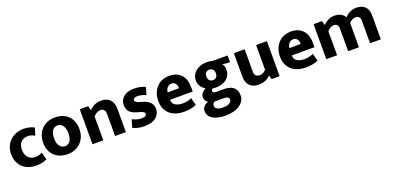

<svg xmlns="http://www.w3.org/2000/svg" viewBox="2 -1362 5069 2474"><g transform="rotate(-20 2537.0 -125.5)"><path d="M317 -97Q349 -97 373.5 -105.5Q398 -114 411 -121L438 -21Q421 -11 381 0Q341 11 293 11Q237 11 189.5 -5Q142 -21 107.5 -52.5Q73 -84 53 -130.5Q33 -177 33 -238Q33 -294 52 -340.5Q71 -387 106 -420.5Q141 -454 189 -472.5Q237 -491 296 -491Q327 -491 363.5 -484Q400 -477 438 -457L407 -356Q387 -368 362.5 -376Q338 -384 313 -384Q255 -384 219 -348.5Q183 -313 183 -242Q183 -202 195 -174.5Q207 -147 226 -129.5Q245 -112 269 -104.5Q293 -97 317 -97Z M971 -243Q971 -184 951.5 -137Q932 -90 898 -57Q864 -24 818 -6.5Q772 11 719 11Q666 11 620.5 -5.5Q575 -22 542 -53Q509 -84 490 -129.5Q471 -175 471 -233Q471 -294 490.5 -342Q510 -390 544 -423Q578 -456 624 -473.5Q670 -491 723 -491Q776 -491 821.5 -475Q867 -459 900 -427.5Q933 -396 952 -350Q971 -304 971 -243ZM819 -238Q819 -277 811 -304.5Q803 -332 789 -349.5Q775 -367 757 -375Q739 -383 720 -383Q701 -383 683.5 -376Q666 -369 652.5 -352Q639 -335 631 -307.5Q623 -280 623 -238Q623 -165 653 -131Q683 -97 722 -97Q741 -97 758.5 -104.5Q776 -112 789.5 -128.5Q803 -145 811 -172Q819 -199 819 -238Z M1210 0H1062V-480H1177L1194 -420Q1226 -453 1266 -472Q1306 -491 1353 -491Q1434 -491 1477 -447Q1520 -403 1520 -318V0H1372V-303Q1372 -338 1355.5 -358.5Q1339 -379 1307 -379Q1283 -379 1256.5 -365Q1230 -351 1210 -328Z M1932 -357Q1905 -370 1875 -377.5Q1845 -385 1817 -385Q1791 -385 1775 -376Q1759 -367 1759 -351Q1759 -334 1774.5 -322.5Q1790 -311 1836 -298L1866 -289Q1926 -271 1957 -236.5Q1988 -202 1988 -148Q1988 -112 1973 -82.5Q1958 -53 1930.5 -32Q1903 -11 1864.5 0Q1826 11 1779 11Q1728 11 1688.5 2Q1649 -7 1615 -24L1647 -131Q1676 -116 1707.5 -106.5Q1739 -97 1772 -97Q1810 -97 1825.5 -108Q1841 -119 1841 -134Q1841 -143 1837.5 -149.5Q1834 -156 1825 -162Q1816 -168 1799.5 -173.5Q1783 -179 1757 -187L1726 -196Q1667 -215 1640 -248.5Q1613 -282 1613 -339Q1613 -372 1626 -399.5Q1639 -427 1663.5 -447.5Q1688 -468 1723.5 -479.5Q1759 -491 1805 -491Q1851 -491 1890.5 -482.5Q1930 -474 1962 -459Z M2508 -197H2198V-193Q2198 -143 2237 -120Q2276 -97 2335 -97Q2376 -97 2407 -105Q2438 -113 2459 -124L2486 -22Q2459 -9 2417.5 1Q2376 11 2316 11Q2262 11 2213.5 -3.5Q2165 -18 2128.5 -48Q2092 -78 2070.5 -124Q2049 -170 2049 -234Q2049 -291 2066.5 -338.5Q2084 -386 2116 -420Q2148 -454 2192.5 -472.5Q2237 -491 2291 -491Q2390 -491 2449 -431Q2508 -371 2508 -260ZM2357 -298Q2357 -315 2353 -331Q2349 -347 2340.5 -359.5Q2332 -372 2318.5 -379.5Q2305 -387 2286 -387Q2251 -387 2228 -362.5Q2205 -338 2201 -296Z M2594 -315Q2594 -354 2610 -386.5Q2626 -419 2654.5 -442.5Q2683 -466 2721.5 -478.5Q2760 -491 2806 -491Q2823 -491 2845 -488Q2867 -485 2885 -480H3089V-389H3043L2987 -398Q2998 -383 3005.5 -360Q3013 -337 3013 -314Q3013 -276 2999 -245Q2985 -214 2958 -191Q2931 -168 2892 -155.5Q2853 -143 2804 -143Q2793 -143 2783 -144Q2773 -145 2763 -147Q2756 -143 2750 -136Q2744 -129 2744 -118Q2744 -105 2753.5 -97Q2763 -89 2792 -89H2893Q2932 -89 2965 -81Q2998 -73 3021.5 -55Q3045 -37 3058 -8.5Q3071 20 3071 60Q3071 99 3052 132Q3033 165 2998.5 189Q2964 213 2914.5 226.5Q2865 240 2805 240Q2693 240 2629 201Q2565 162 2565 90Q2565 58 2586.5 33.5Q2608 9 2647 -5Q2635 -13 2620 -32.5Q2605 -52 2605 -81Q2605 -115 2625.5 -139.5Q2646 -164 2677 -179Q2664 -186 2649.5 -198.5Q2635 -211 2622.5 -228Q2610 -245 2602 -266.5Q2594 -288 2594 -315ZM2729 21Q2717 27 2708 39Q2699 51 2699 69Q2699 94 2722.5 112Q2746 130 2809 130Q2868 130 2896.5 110.5Q2925 91 2925 65Q2925 42 2909 31.5Q2893 21 2855 21ZM2869 -317Q2869 -352 2850.5 -370.5Q2832 -389 2804 -389Q2775 -389 2757 -370.5Q2739 -352 2739 -317Q2739 -282 2757.5 -263.5Q2776 -245 2804 -245Q2833 -245 2851 -263.5Q2869 -282 2869 -317Z M3480 -480H3628V0H3519L3504 -52H3500Q3490 -42 3476 -31Q3462 -20 3442.5 -10.5Q3423 -1 3398 5Q3373 11 3341 11Q3263 11 3219 -32Q3175 -75 3175 -159V-480H3323V-171Q3323 -134 3341.5 -116.5Q3360 -99 3389 -99Q3424 -99 3446.5 -113.5Q3469 -128 3480 -144Z M4177 -197H3867V-193Q3867 -143 3906 -120Q3945 -97 4004 -97Q4045 -97 4076 -105Q4107 -113 4128 -124L4155 -22Q4128 -9 4086.5 1Q4045 11 3985 11Q3931 11 3882.5 -3.5Q3834 -18 3797.5 -48Q3761 -78 3739.5 -124Q3718 -170 3718 -234Q3718 -291 3735.5 -338.5Q3753 -386 3785 -420Q3817 -454 3861.5 -472.5Q3906 -491 3960 -491Q4059 -491 4118 -431Q4177 -371 4177 -260ZM4026 -298Q4026 -315 4022 -331Q4018 -347 4009.5 -359.5Q4001 -372 3987.5 -379.5Q3974 -387 3955 -387Q3920 -387 3897 -362.5Q3874 -338 3870 -296Z M4416 0H4268V-480H4383L4400 -420Q4432 -453 4470 -472Q4508 -491 4555 -491Q4658 -491 4696 -418Q4728 -451 4768.5 -471Q4809 -491 4855 -491Q4932 -491 4974 -449.5Q5016 -408 5016 -328V0H4868V-313Q4868 -343 4852 -361Q4836 -379 4809 -379Q4785 -379 4759 -367Q4733 -355 4716 -332V0H4568V-313Q4568 -343 4552 -361Q4536 -379 4509 -379Q4485 -379 4459 -365Q4433 -351 4416 -328Z"/></g></svg>

Font: Mukta Mahee ExtraBold
Style: Regular
Weight: 800
Designer: Shuchita Grover, Noopur Datye, Girish Dalvi, Yashodeep Gholap
Foundry: Ek Type
Version: Version 2.538;PS 1.000;hotconv 16.6.51;makeotf.lib2.5.65220;